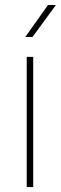

<svg xmlns="http://www.w3.org/2000/svg" viewBox="-20 -759 247 779"><path d="M114.7 0H88.4V-528.3H114.7ZM174.8 -738.8H207L111.8 -608.9H82.5Z"/></svg>

Font: TypoPRO Roboto
Style: Regular
Weight: 250
Designer: Google
Version: Version 2.136; 2016